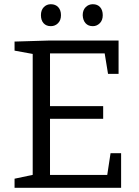

<svg xmlns="http://www.w3.org/2000/svg" viewBox="-20 -890 661 910"><path d="M504 -164H554V0H49V-43L148 -64L135 -46V-650L148 -632L49 -650V-693L216 -698H542V-540H492L474 -650L491 -637H202L217 -652V-372L202 -387H469V-327H202L217 -344V-46L202 -61H504L486 -46ZM420 -766Q398 -766 385.5 -780Q373 -794 372 -818Q372 -842 386 -856Q400 -870 420 -870Q442 -870 454.5 -856Q467 -842 467 -818Q467 -794 453 -780Q439 -766 420 -766ZM221 -766Q199 -766 186.5 -780Q174 -794 174 -818Q174 -842 187.5 -856Q201 -870 221 -870Q243 -870 256 -856Q269 -842 269 -818Q269 -794 255 -780Q241 -766 221 -766Z"/></svg>

Font: Bitter Thin
Style: Regular
Weight: 400
Version: Version 3.021